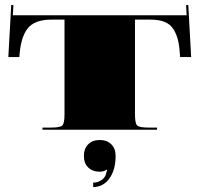

<svg xmlns="http://www.w3.org/2000/svg" viewBox="-20 -515 792 762"><path d="M438.8 103.6Q438.8 159.1 414.3 193.2Q389.9 227.3 349.7 227.3V209.8Q368.9 209.8 383.7 199.1Q398.6 188.4 401.2 173.1Q402.5 165.2 405.6 160.8L402.1 158.2Q399.9 161.3 392.3 163.9Q384.6 166.5 375.9 166.5Q347.5 166.5 330.2 149.7Q312.9 132.9 312.9 103.6Q312.9 75.2 329.8 57.9Q346.6 40.6 375.9 40.6Q404.3 40.6 421.5 57.5Q438.8 74.3 438.8 103.6ZM31 -454.5H720.7L718.5 -494.8L727.3 -495.2L738.6 -288.5H694.9Q692.7 -327.4 687.3 -352.1Q681.8 -376.7 669.4 -397.5Q656.9 -418.3 634.2 -427.7Q611.5 -437.1 576.9 -437.1H515.7V-61.2Q515.7 -25.8 524.3 -17.3Q532.8 -8.7 568.2 -8.7H603.1V0H148.6V-8.7H183.6Q219 -8.7 227.5 -17.3Q236 -25.8 236 -61.2V-437.1H183.6Q116.3 -437.1 88.7 -400.8Q61.2 -364.5 56.8 -288.5H13.1L24.5 -495.2L33.2 -494.8Z"/></svg>

Font: FoglihtenBlackPcs
Style: BlackPcs
Weight: 900
Version: Version 0.75